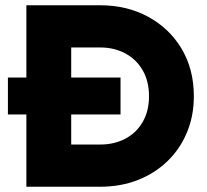

<svg xmlns="http://www.w3.org/2000/svg" viewBox="-20 -708 785 728"><path d="M10 -274V-414H437V-274ZM80 -688H250V0H80ZM210 -160H360Q413 -160 455 -182Q497 -204 521 -245.5Q545 -287 545 -343Q545 -400 521 -441.5Q497 -483 455 -505.5Q413 -528 360 -528H210V-688H360Q462 -688 542.5 -644Q623 -600 669 -522.5Q715 -445 715 -343Q715 -268 688.5 -205Q662 -142 614 -96Q566 -50 501.5 -25Q437 0 360 0H210Z"/></svg>

Font: Roundo Variable
Style: Regular
Weight: 200
Designer: Shiva Nallaperumal
Foundry: Indian Type Foundry
Version: Version 2.000